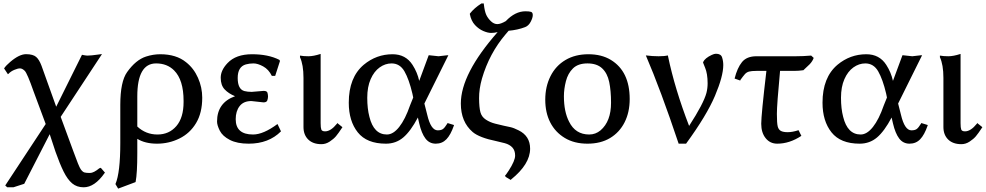

<svg xmlns="http://www.w3.org/2000/svg" viewBox="-20 -824 5783 1126"><path d="M3.9 -422.9Q15.6 -440.4 40 -460.9Q93.8 -506.8 133.8 -506.3Q173.8 -505.9 191.9 -490.2Q210 -474.6 223.6 -438Q237.3 -401.4 259.8 -336.9L309.6 -198.2L460.9 -502.9L463.9 -502L474.6 -500Q485.4 -498 494.1 -498Q513.7 -498 554.7 -503.9L569.3 -505.9L578.1 -506.8L335.9 -138.7L409.2 60.5Q442.4 153.3 453.6 168.9Q464.8 184.6 475.6 187.5Q486.3 190.4 507.8 190.4Q529.3 190.4 563.5 162.1Q564.5 163.1 569.3 161.1L570.3 159.2L595.7 188.5L593.8 190.4Q535.2 274.4 470.7 274.4Q430.7 274.4 403.3 251.5Q376 228.5 353 182.1Q330.1 135.7 305.7 66.4L271.5 -37.1L122.1 253.9L58.6 274.4H22.5L10.7 263.7L248 -96.7L176.8 -288.1Q139.6 -394.5 125 -408.7Q110.4 -422.9 97.2 -422.9Q84 -422.9 63.5 -414.1Q43 -405.3 30.3 -391.6L26.4 -388.7Z M657.2 254.9Q685.5 188.5 685.5 14.6V-209Q685.5 -345.7 725.6 -401.4Q776.4 -472.7 835.9 -492.2Q877.9 -505.9 919.9 -505.9Q1013.7 -505.9 1071.3 -459Q1116.2 -423.8 1141.1 -367.7Q1166 -311.5 1166 -251Q1166 -162.1 1129.9 -102.1Q1093.8 -42 1032.2 -11.7Q970.7 18.6 900.9 18.6Q831.1 18.6 785.2 -9.8V73.2Q785.2 192.4 775.4 242.2L774.4 244.1L672.9 282.2L657.2 255.9ZM785.2 -82Q835 -35.2 903.3 -35.2Q971.7 -35.2 1014.2 -84.5Q1056.6 -133.8 1056.6 -225.6V-232.4Q1056.6 -355.5 1001 -411.1Q960 -452.1 895.5 -452.1Q785.2 -452.1 785.2 -258.8Z M1252.9 -111.3Q1252.9 -221.7 1358.4 -259.8Q1320.3 -275.4 1297.4 -299.8Q1274.4 -324.2 1274.4 -368.2Q1274.4 -412.1 1314.5 -454.1Q1363.3 -505.9 1458 -505.9Q1552.7 -505.9 1617.2 -473.6L1618.2 -472.7L1622.1 -466.8L1593.8 -378.9H1574.2Q1555.7 -417 1523.4 -434.6Q1491.2 -452.1 1466.8 -452.1Q1442.4 -452.1 1421.9 -446.3Q1374 -432.6 1374 -366.7Q1374 -300.8 1413.1 -290Q1431.6 -285.2 1456.1 -285.2L1526.4 -291Q1545.9 -291 1548.8 -279.3Q1551.8 -267.6 1551.8 -257.8Q1551.8 -248 1547.9 -235.8Q1543.9 -223.6 1525.4 -223.6L1454.1 -231.4Q1408.2 -231.4 1385.3 -201.7Q1362.3 -171.9 1362.3 -125Q1362.3 -35.2 1463.9 -35.2Q1524.4 -35.2 1607.4 -96.7L1627.9 -53.7Q1555.7 18.6 1438.5 18.6Q1371.1 18.6 1328.1 -3.4Q1285.2 -25.4 1269 -57.6Q1252.9 -89.8 1252.9 -111.3Z M1739.3 -488.3V-498Q1758.8 -494.1 1788.6 -494.1Q1818.4 -494.1 1860.4 -507.8V-101.6Q1860.4 -75.2 1864.3 -64.5Q1868.2 -53.7 1886.7 -53.7Q1919.9 -53.7 1956.1 -98.6L1958 -102.5L1988.3 -78.1Q1963.9 -41 1950.2 -24.9Q1936.5 -8.8 1913.6 6.3Q1890.6 21.5 1865.2 21.5Q1815.4 21.5 1787.6 -5.9Q1759.8 -33.2 1759.8 -79.1V-367.2Q1759.8 -444.3 1739.3 -488.3Z M2025.4 -221.7Q2025.4 -370.1 2113.3 -444.3Q2187.5 -505.9 2282.2 -505.9Q2359.4 -505.9 2399.4 -443.4Q2427.7 -399.4 2438.5 -349.6L2494.1 -500H2497.1L2551.8 -494.1L2603.5 -500H2609.4L2468.8 -216.8L2485.4 -151.4Q2506.8 -59.6 2546.9 -59.6Q2566.4 -59.6 2577.1 -66.9Q2587.9 -74.2 2603.5 -99.6L2604.5 -102.5L2642.6 -90.8L2641.6 -86.9Q2623 -33.2 2598.1 -7.3Q2573.2 18.6 2535.6 18.6Q2498 18.6 2475.1 -11.7Q2452.1 -42 2438.5 -100.6L2430.7 -134.8Q2387.7 -53.7 2344.7 -17.6Q2301.8 18.6 2243.2 18.6Q2130.9 18.6 2078.1 -47.9Q2025.4 -114.3 2025.4 -221.7ZM2146.5 -138.7Q2171.9 -35.2 2249 -35.2Q2286.1 -35.2 2321.3 -79.6Q2356.4 -124 2384.8 -206.1L2403.3 -252L2398.4 -275.4Q2378.9 -358.4 2352.1 -405.3Q2325.2 -452.1 2276.4 -452.1Q2239.3 -452.1 2206.5 -428.7Q2173.8 -405.3 2153.8 -359.9Q2133.8 -314.5 2133.8 -250.5Q2133.8 -186.5 2146.5 -138.7Z M2682.6 -216.8Q2682.6 -390.6 2898.4 -635.7Q2878.9 -630.9 2859.9 -630.9Q2840.8 -630.9 2814.5 -642.1Q2788.1 -653.3 2765.6 -677.2Q2743.2 -701.2 2735.4 -741.2V-743.2L2736.3 -745.1Q2761.7 -777.3 2801.8 -802.7L2802.7 -803.7H2817.4V-799.8Q2822.3 -756.8 2832 -736.3Q2841.8 -715.8 2859.4 -699.2Q2877 -682.6 2896.5 -682.6Q2916 -682.6 2946.3 -700.2Q3001 -757.8 3061.5 -757.8Q3084 -757.8 3094.2 -754.4Q3104.5 -751 3104.5 -735.4Q3104.5 -719.7 3092.3 -696.3Q3080.1 -672.9 3059.6 -665Q3016.6 -648.4 2962.9 -643.6L2945.3 -623Q2849.6 -510.7 2806.6 -363.3Q2789.1 -301.8 2789.6 -247.6Q2790 -193.4 2797.4 -166Q2804.7 -138.7 2829.1 -122.6Q2853.5 -106.4 2884.8 -98.6Q2916 -90.8 2933.6 -86.9Q2951.2 -83 2972.2 -78.6Q2993.2 -74.2 3021.5 -59.6Q3088.9 -26.4 3088.9 47.9Q3088.9 138.7 2977.5 228.5L2975.6 231.4L2946.3 213.9L2941.4 207Q2947.3 201.2 2963.9 175.8Q3001 118.2 3001 88.4Q3001 58.6 2984.9 41Q2968.8 23.4 2939.9 15.6Q2911.1 7.8 2891.6 3.9Q2791 -16.6 2752 -49.8Q2682.6 -109.4 2682.6 -216.8Z M3562.5 -472.7Q3672.9 -405.3 3672.9 -243.2Q3672.9 -166 3643.1 -106.9Q3613.3 -47.9 3558.1 -14.6Q3502.9 18.6 3425.3 18.6Q3347.7 18.6 3292 -15.1Q3236.3 -48.8 3207 -106Q3177.7 -163.1 3177.7 -239.7Q3177.7 -316.4 3208.5 -377.4Q3239.3 -438.5 3296.4 -472.2Q3353.5 -505.9 3430.7 -505.9Q3507.8 -505.9 3562.5 -472.7ZM3287.1 -259.8Q3287.1 -168.9 3317.4 -110.4Q3354.5 -35.2 3435.5 -35.2Q3472.7 -35.2 3502 -59.6Q3563.5 -112.3 3563.5 -221.7Q3563.5 -292 3552.7 -343.3Q3542 -394.5 3511.2 -423.3Q3480.5 -452.1 3425.3 -452.1Q3370.1 -452.1 3340.3 -422.9Q3310.5 -393.6 3298.8 -347.7Q3287.1 -301.8 3287.1 -259.8Z M3767.6 -499Q3807.6 -494.1 3842.3 -494.1Q3877 -494.1 3896.5 -499L3897.5 -495.1Q3937.5 -302.7 4021.5 -85Q4023.4 -80.1 4025.4 -78.1Q4022.5 -78.1 4021.5 -85.9Q4106.4 -216.8 4123 -279.3Q4129.9 -306.6 4129.9 -335.4Q4129.9 -364.3 4126 -387.2Q4122.1 -410.2 4115.7 -425.3Q4109.4 -440.4 4103.5 -456.1V-460Q4114.3 -483.4 4154.3 -502Q4168.9 -508.8 4178.7 -508.8Q4208 -508.8 4214.8 -487.3Q4221.7 -465.8 4221.7 -442.4Q4221.7 -377 4172.9 -261.7Q4124 -146.5 4004.9 16.6L4003.9 18.6H3960Q3854.5 -296.9 3767.6 -499Z M4288.1 -363.3Q4303.7 -425.8 4331.5 -460Q4359.4 -494.1 4416 -494.1H4646.5Q4691.4 -494.1 4735.4 -498H4737.3L4752 -484.4Q4745.1 -464.8 4728.5 -447.3L4691.4 -412.1H4690.4Q4664.1 -408.2 4635.7 -408.2H4554.7Q4536.1 -210 4536.1 -155.8Q4536.1 -101.6 4541 -82.5Q4545.9 -63.5 4559.6 -56.2Q4573.2 -48.8 4600.1 -48.8Q4627 -48.8 4663.1 -60.5L4679.7 -27.3Q4610.4 18.6 4538.1 18.6Q4496.1 18.6 4470.2 -13.7Q4444.3 -45.9 4444.3 -98.1Q4444.3 -150.4 4474.6 -408.2H4416Q4387.7 -408.2 4373 -404.3Q4358.4 -400.4 4348.1 -388.7Q4337.9 -377 4322.3 -355.5L4321.3 -351.6Z M4803.7 -221.7Q4803.7 -370.1 4891.6 -444.3Q4965.8 -505.9 5060.5 -505.9Q5137.7 -505.9 5177.7 -443.4Q5206.1 -399.4 5216.8 -349.6L5272.5 -500H5275.4L5330.1 -494.1L5381.8 -500H5387.7L5247.1 -216.8L5263.7 -151.4Q5285.2 -59.6 5325.2 -59.6Q5344.7 -59.6 5355.5 -66.9Q5366.2 -74.2 5381.8 -99.6L5382.8 -102.5L5420.9 -90.8L5419.9 -86.9Q5401.4 -33.2 5376.5 -7.3Q5351.6 18.6 5314 18.6Q5276.4 18.6 5253.4 -11.7Q5230.5 -42 5216.8 -100.6L5209 -134.8Q5166 -53.7 5123 -17.6Q5080.1 18.6 5021.5 18.6Q4909.2 18.6 4856.4 -47.9Q4803.7 -114.3 4803.7 -221.7ZM4924.8 -138.7Q4950.2 -35.2 5027.3 -35.2Q5064.5 -35.2 5099.6 -79.6Q5134.8 -124 5163.1 -206.1L5181.6 -252L5176.8 -275.4Q5157.2 -358.4 5130.4 -405.3Q5103.5 -452.1 5054.7 -452.1Q5017.6 -452.1 4984.9 -428.7Q4952.1 -405.3 4932.1 -359.9Q4912.1 -314.5 4912.1 -250.5Q4912.1 -186.5 4924.8 -138.7Z M5492.2 -488.3V-498Q5511.7 -494.1 5541.5 -494.1Q5571.3 -494.1 5613.3 -507.8V-101.6Q5613.3 -75.2 5617.2 -64.5Q5621.1 -53.7 5639.6 -53.7Q5672.9 -53.7 5709 -98.6L5710.9 -102.5L5741.2 -78.1Q5716.8 -41 5703.1 -24.9Q5689.5 -8.8 5666.5 6.3Q5643.6 21.5 5618.2 21.5Q5568.4 21.5 5540.5 -5.9Q5512.7 -33.2 5512.7 -79.1V-367.2Q5512.7 -444.3 5492.2 -488.3Z"/></svg>

Font: GenEi LateMin P v2
Style: Medium
Weight: 500
Designer: o_tamon (Modified)
Foundry: o_tamon / Adobe Systems Incorporated / FONT 910 / Philipp H. Poll
Version: Version 2.1;Original Version 1.004